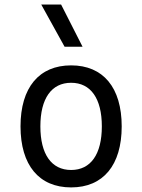

<svg xmlns="http://www.w3.org/2000/svg" viewBox="-20 -815 626 845"><path d="M293 9.8C434.1 9.8 515.6 -87.9 515.6 -258.8C515.6 -429.7 434.1 -527.3 293 -527.3C151.9 -527.3 70.3 -429.7 70.3 -258.8C70.3 -87.9 151.9 9.8 293 9.8ZM293 -66.9C206.5 -66.9 157.7 -136.2 157.7 -258.8C157.7 -381.3 206.5 -450.7 293 -450.7C379.4 -450.7 428.2 -381.3 428.2 -258.8C428.2 -136.2 379.4 -66.9 293 -66.9ZM264.2 -609.4H343.3L249 -794.9H161.6Z"/></svg>

Font: Cascadia Mono PL SemiLight
Style: Regular
Weight: 350
Monospace: yes
Designer: Aaron Bell
Foundry: Saja Typeworks
Version: Version 2404.023